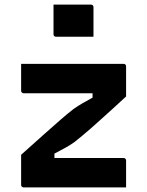

<svg xmlns="http://www.w3.org/2000/svg" viewBox="-20 -816 640 836"><path d="M72 -538H517Q522 -538 524 -536.5Q526 -535 527.5 -533Q529 -531 529 -527V-396Q496 -365 468 -340Q440 -315 417 -294Q394 -273 374.5 -256Q355 -239 337.5 -224.5Q320 -210 305 -198Q284 -183 263.5 -172Q243 -161 217 -147V-128Q245 -128 272.5 -128Q300 -128 328 -128H518Q523 -128 526 -125Q529 -122 529 -117Q529 -88 529 -58.5Q529 -29 529 0H83Q80 0 77.5 -1.5Q75 -3 73.5 -5Q72 -7 72 -11V-142Q130 -194 171.5 -231Q213 -268 244 -295Q275 -322 301 -342Q321 -356 339.5 -366.5Q358 -377 383 -391V-410Q357 -410 329.5 -410Q302 -410 275 -410H83Q80 -410 77.5 -411.5Q75 -413 73.5 -415.5Q72 -418 72 -421Q72 -450 72 -479.5Q72 -509 72 -538ZM213 -796Q232 -796 252.5 -796Q273 -796 294.5 -796Q316 -796 336.5 -796Q357 -796 376 -796Q381 -796 384 -793Q387 -790 387 -785V-656Q368 -656 347.5 -656Q327 -656 305.5 -656Q284 -656 263.5 -656Q243 -656 224 -656Q219 -656 216 -659Q213 -662 213 -667Z"/></svg>

Font: Recursive Monospace
Style: Bold
Weight: 700
Version: Version 1.047